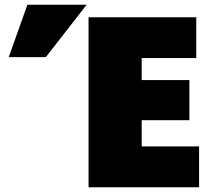

<svg xmlns="http://www.w3.org/2000/svg" viewBox="-20 -778 890 813"><path d="M823 15H355V-705H811V-532H580V-439H782V-269H580V-158H823ZM174 -536H17L96 -758H347Z"/></svg>

Font: Repo
Style: ExtraBlack
Weight: 1000
Designer: Stefan Peev
Foundry: Context Ltd
Version: Version 001.000